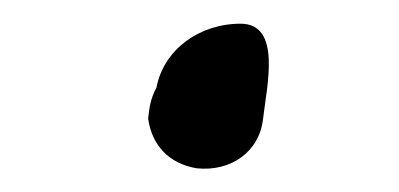

<svg xmlns="http://www.w3.org/2000/svg" viewBox="-20 -449 337 162"><path d="M202 -349C205 -376 218 -429 183 -429C148 -429 118 -407 112 -375C107 -366 106 -358 105 -349C108 -327 122 -311 146 -307C175 -304 199 -321 202 -349Z"/></svg>

Font: Ugly Stick
Style: It
Weight: 400
Designer: Stig
Foundry: Cannot Into Space Fonts
Version: Version 0.99